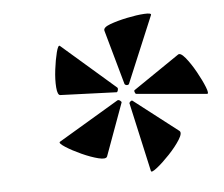

<svg xmlns="http://www.w3.org/2000/svg" viewBox="-37 -734 538 462"><g transform="rotate(-5 231.5 -503.0)"><path d="M208 -359Q205 -352 187 -356.5Q169 -361 147 -371Q125 -381 109.5 -391Q94 -401 98 -404L244 -491Q247 -493 251 -490Q255 -487 254 -485ZM310 -315 273 -481Q272 -483 275.5 -486Q279 -489 281 -487L387 -405Q393 -400 383 -384Q373 -368 356 -350Q339 -332 325 -321Q311 -310 310 -315ZM243 -511 109 -516Q102 -516 100.5 -535Q99 -554 102 -578Q105 -602 109.5 -619.5Q114 -637 118 -634L247 -522Q249 -520 247.5 -515Q246 -510 243 -511ZM461 -488 291 -503Q289 -503 287.5 -507.5Q286 -512 289 -513L399 -588Q405 -593 417 -578.5Q429 -564 441 -542.5Q453 -521 459.5 -504.5Q466 -488 461 -488ZM265 -529 228 -661Q226 -669 243.5 -675.5Q261 -682 285 -687Q309 -692 327 -693Q345 -694 343 -689L276 -529Q275 -526 271 -526Q267 -526 265 -529Z"/></g></svg>

Font: Cormorant Garamond Light
Style: Italic
Weight: 300
Italic angle: -10°
Designer: Christian Thalmann (Catharsis Fonts)
Foundry: Catharsis Fonts
Version: Version 4.001